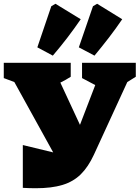

<svg xmlns="http://www.w3.org/2000/svg" viewBox="-43 -993 740 1018"><path d="M78 3V-224L239 -185L33 -558L-23 -579V-660H332V-586Q306 -569 277 -555L381 -331L462 -542L392 -579V-660H677V-586Q654 -571 632 -558L455 -173Q425 -108 385.5 -69Q346 -30 288.5 -12.5Q231 5 147 5Q131 5 113.5 4.5Q96 4 78 3ZM155 -742 229 -960 251 -973 385 -891Q316 -790 237 -698ZM375 -742 450 -960 472 -973 605 -891Q571 -841 534 -793Q497 -745 458 -698Z"/></svg>

Font: Piazzolla Black
Style: Regular
Weight: 900
Designer: Juan Pablo del Peral
Foundry: Huerta Tipografica
Version: Version 1.330